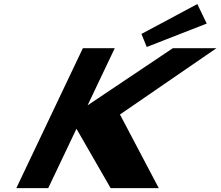

<svg xmlns="http://www.w3.org/2000/svg" viewBox="-20 -944 1105 962"><path d="M688.7 -774 715.2 -708.6 1015.8 -825.9 968.7 -923.6ZM775.5 -1.4 581.1 -370.3 1064.7 -702.6H846.1L418.8 -416.2L555 -702.6H395.2L61.8 -1.4H221.6L363.1 -298.9L534.3 -1.4Z"/></svg>

Font: Hussar
Style: BdSuprExtOblFive
Weight: 700
Foundry: Cannot Into Space Fonts
Version: Version 2.00